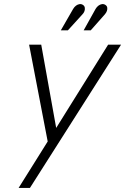

<svg xmlns="http://www.w3.org/2000/svg" viewBox="-20 -721 619 950"><path d="M387 -649Q395 -657 398 -666Q401 -675 399.5 -683.5Q398 -692 390 -697Q382 -702 373 -700.5Q364 -699 356 -693Q348 -687 342 -677L281 -571H316ZM498 -649Q506 -658 509 -667Q512 -676 510.5 -684Q509 -692 501 -697Q493 -702 484 -700.5Q475 -699 467 -693Q459 -687 453 -677L394 -571H429ZM72 209H128L579 -500H515L258 -88L184 -500H124L216 -21Z"/></svg>

Font: Advent Pro
Style: Italic
Weight: 400
Italic angle: -12°
Designer: VivaRado, Andreas Kalpakidis
Foundry: VivaRado, Andreas Kalpakidis
Version: Version 3.000